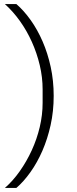

<svg xmlns="http://www.w3.org/2000/svg" viewBox="-20 -780 374 937"><path d="M242 -312Q242 -237 227 -169.5Q212 -102 187 -44.5Q162 13 129 59.5Q96 106 60 137H4Q43 103 76.5 55.5Q110 8 135 -46.5Q160 -101 174 -160Q188 -219 188 -278V-344Q188 -403 174 -462Q160 -521 135.5 -575.5Q111 -630 77.5 -677Q44 -724 4 -760H60Q97 -728 130 -681.5Q163 -635 188 -577.5Q213 -520 227.5 -453Q242 -386 242 -312Z"/></svg>

Font: IBM Plex Sans Arabic Light
Style: Regular
Weight: 300
Designer: Mike Abbink, Paul van der Laan, Pieter van Rosmalen, Wael Morcos, Khajak Apelian
Foundry: Bold Monday
Version: Version 1.2